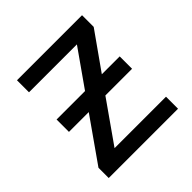

<svg xmlns="http://www.w3.org/2000/svg" viewBox="-149 -652 768 768"><g transform="rotate(-45 235.0 -268.0)"><path d="M169 -243H57V-313H218L327 -468H56V-536H424V-470L313 -313H414V-243H263L140 -68H431V0H39V-58Z"/></g></svg>

Font: BC Sans
Style: Regular
Weight: 400
Designer: Monotype Design Team
Province of B.C.
Foundry: Monotype Imaging Inc.
Version: Version 2.000;GOOG;noto-source:20170915:90ef993387c0